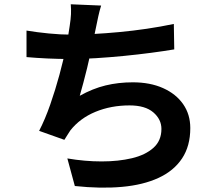

<svg xmlns="http://www.w3.org/2000/svg" viewBox="-20 -823 1040 898"><path d="M453 -797Q445 -771 439.5 -745.5Q434 -720 429 -695Q424 -671 417.5 -640Q411 -609 403.5 -574.5Q396 -540 387.5 -505Q379 -470 370 -436.5Q361 -403 353 -375Q414 -409 474 -423.5Q534 -438 601 -438Q682 -438 742.5 -411Q803 -384 836.5 -336Q870 -288 870 -224Q870 -140 831.5 -82Q793 -24 721.5 9Q650 42 550.5 51Q451 60 330 47L295 -82Q377 -68 455.5 -68Q534 -68 597 -83Q660 -98 697.5 -131.5Q735 -165 735 -220Q735 -265 697 -297.5Q659 -330 586 -330Q499 -330 426.5 -300Q354 -270 309 -213Q302 -202 295.5 -192Q289 -182 281 -169L163 -211Q191 -265 215 -334Q239 -403 258 -473Q277 -543 289 -603.5Q301 -664 306 -702Q311 -734 312 -756.5Q313 -779 311 -803ZM104 -680Q152 -672 208 -666.5Q264 -661 311 -661Q359 -661 416.5 -664Q474 -667 538 -673Q602 -679 666.5 -688.5Q731 -698 793 -711L795 -592Q747 -584 686.5 -576Q626 -568 560 -561.5Q494 -555 430 -551Q366 -547 312 -547Q254 -547 201.5 -549.5Q149 -552 104 -556Z"/></svg>

Font: Noto Sans SC
Style: Bold
Weight: 700
Designer: Ryoko NISHIZUKA  (kana, bopomofo & ideographs); Paul D. Hunt (Latin, Greek & Cyrillic); Sandoll Communications , Soo-you
Foundry: Adobe
Version: Version 2.004-H2;hotconv 1.0.118;makeotfexe 2.5.65603